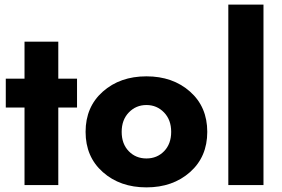

<svg xmlns="http://www.w3.org/2000/svg" viewBox="-20 -800 1217 830"><path d="M86 -620H232V-460H313V-335H232V0H86V-335H5V-460H86Z M424.5 -56Q350 -122 350 -230Q350 -338 424.5 -404Q499 -470 613 -470Q727 -470 801.5 -404Q876 -338 876 -230Q876 -122 801.5 -56Q727 10 613 10Q499 10 424.5 -56ZM537 -314Q506 -282 506 -230Q506 -178 536.5 -146.5Q567 -115 613 -115Q659 -115 689.5 -146.5Q720 -178 720 -230Q720 -282 689 -314Q658 -346 613 -346Q568 -346 537 -314Z M967 -780H1119V0H967Z"/></svg>

Font: renner_700bold
Style: Bold
Weight: 700
Version: Version 003.000 ; ttfautohint (v0.97) -l 8 -r 50 -G 200 -x 1